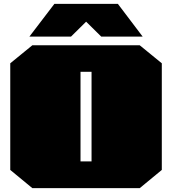

<svg xmlns="http://www.w3.org/2000/svg" viewBox="-20 -972 889 992"><path d="M132 -783 261 -952H589L717 -783H503L425 -860L347 -783ZM147 0 33 -94V-645L147 -738H702L816 -645V-94L702 0ZM396 -138H453V-601H396Z"/></svg>

Font: Tomorrow Black
Style: Regular
Weight: 900
Designer: Tony de Marco, Monica Rizzolli
Foundry: Just in Type
Version: Version 2.002